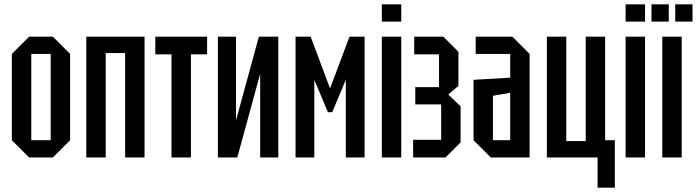

<svg xmlns="http://www.w3.org/2000/svg" viewBox="-20 -730 3230 890"><path d="M35 -80V-480L115 -560H225L305 -480V-80L225 0H115ZM125 -80H215V-480H125Z M380 0V-560H650V0H560V-484H470V0Z M865 0V-478H940V-560H700V-478H775V0Z M1270 0H1186V-388L1080 0H990V-560H1074V-172L1180 -560H1270Z M1350 0V-560H1420L1510 -320L1600 -560H1670V0H1583V-360L1520 -210H1500L1437 -360V0Z M1750 0V-560H1840V0ZM1750 -630V-710H1840V-630Z M2115 -70 2045 0H1895V-82H2025V-246H1905V-326H2015V-478H1900V-560H2035L2105 -490V-332L2058 -292L2115 -237Z M2175 -80V-360L2345 -370V-480H2185V-560H2355L2435 -480V0H2255ZM2265 -286V-80H2345V-300Z M2785 -560V-80H2830V140H2750V0H2515V-560H2605V-76H2695V-560Z M2880 0V-560H2970V0ZM2880 -630V-710H2970V-630Z M3050 0V-560H3140V0ZM3000 -630V-710H3080V-630ZM3110 -630V-710H3190V-630Z"/></svg>

Font: Tektur Condensed
Style: Regular
Weight: 400
Width: 3
Designer: Adam Jagosz
Foundry: Adam Jagosz
Version: Version 1.005;gftools[0.9.30]